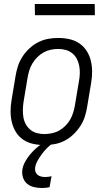

<svg xmlns="http://www.w3.org/2000/svg" viewBox="-20 -718 540 961"><path d="M202 8Q173 8 145.5 2Q118 -4 96 -19Q74 -34 60 -56.5Q46 -79 39.5 -105.5Q33 -132 33 -160.5Q33 -189 38 -218L58 -338Q62 -363 70 -387.5Q78 -412 92.5 -434.5Q107 -457 127.5 -476Q148 -495 172 -507Q196 -519 221 -523.5Q246 -528 271 -528Q300 -528 327.5 -522Q355 -516 377 -501Q399 -486 413.5 -463.5Q428 -441 434.5 -414.5Q441 -388 441 -359.5Q441 -331 436 -302L416 -182Q412 -157 404 -132.5Q396 -108 381 -85.5Q366 -63 346 -44Q326 -25 302 -13Q278 -1 252.5 3.5Q227 8 202 8ZM202 -47Q220 -47 239.5 -51Q259 -55 276 -64.5Q293 -74 307.5 -88.5Q322 -103 331.5 -120Q341 -137 346.5 -155Q352 -173 355 -191L375 -311Q379 -331 379.5 -350.5Q380 -370 376.5 -388.5Q373 -407 364.5 -423.5Q356 -440 341.5 -451.5Q327 -463 309 -468Q291 -473 271 -473Q253 -473 234 -469Q215 -465 198 -455.5Q181 -446 166.5 -431.5Q152 -417 142 -400Q132 -383 126.5 -365Q121 -347 118 -329L98 -209Q95 -189 94.5 -169.5Q94 -150 97 -131.5Q100 -113 109 -96.5Q118 -80 132 -68.5Q146 -57 164 -52Q182 -47 202 -47ZM189 223Q168 223 148.5 218Q129 213 115 201Q101 189 95 170Q89 151 92 131Q95 111 105.5 92Q116 73 129.5 56.5Q143 40 159 25.5Q175 11 194 -1L205 -8H244L243 0Q227 11 213.5 25Q200 39 189 54Q178 69 168.5 85.5Q159 102 156 120Q154 131 157 140.5Q160 150 167.5 156.5Q175 163 185.5 165.5Q196 168 206 168Q214 168 222 167Q230 166 238 164L228 219Q219 221 209 222Q199 223 189 223ZM155 -642 154 -698H454L455 -642Z"/></svg>

Font: Iosevka SS18 Light
Style: Italic
Weight: 300
Italic angle: -9°
Monospace: yes
Designer: Belleve Invis
Foundry: Belleve Invis
Version: Version 25.1.1; ttfautohint (v1.8.4)